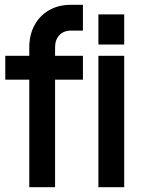

<svg xmlns="http://www.w3.org/2000/svg" viewBox="-20 -780 600 800"><path d="M102 0V-448H2V-547.5H102V-583Q102 -634.5 123.5 -674.5Q145 -714.5 184 -737.2Q223 -760 276 -760H325.5V-652.5H276Q245 -652.5 227.2 -633.2Q209.5 -614 209.5 -583V-547.5H325.5V-448H209.5V0ZM390 0V-547.5H497.5V0ZM390 -594.5V-720H497.5V-594.5Z"/></svg>

Font: Mohave SemiBold
Style: Regular
Weight: 600
Designer: Gumpita Rahayu
Foundry: Tokotype
Version: Version 2.003